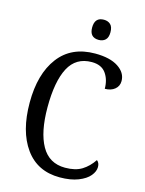

<svg xmlns="http://www.w3.org/2000/svg" viewBox="-136 -1004 828 1094"><g transform="rotate(15 278.0 -456.5)"><path d="M51 -358Q51 -527 125.5 -625.5Q200 -724 340 -724Q428 -724 476.5 -692Q525 -660 525 -611Q525 -581 502.5 -562.5Q480 -544 444 -544Q444 -598 417.5 -635Q391 -672 334 -672Q241 -672 198.5 -591.5Q156 -511 156 -358Q156 -212 201.5 -131.5Q247 -51 341 -51Q402 -51 440 -74.5Q478 -98 506 -140Q522 -128 522 -103Q522 -77 500.5 -51Q479 -25 434.5 -7.5Q390 10 326 10Q194 10 122.5 -89.5Q51 -189 51 -358ZM284 -863Q284 -923 338 -923Q362 -923 377 -909Q392 -895 392 -863Q392 -832 377 -818Q362 -804 338 -804Q284 -804 284 -863Z"/></g></svg>

Font: Noto Serif Narrow
Style: Regular
Weight: 400
Width: 4
Designer: Monotype Design Team
Foundry: Monotype Imaging Inc.
Version: Version 1.001